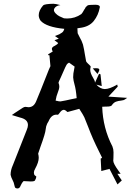

<svg xmlns="http://www.w3.org/2000/svg" viewBox="-20 -953 738 1043"><path d="M309.6 -402.3Q336.4 -406.7 367.7 -414.1L396.5 -419.9Q392.6 -467.8 384.3 -496.1Q378.9 -514.2 377.4 -532.7Q377.4 -554.2 382.3 -574.2L385.3 -591.3L355 -612.8Q351.6 -610.4 345.7 -606.4Q339.8 -602.5 310.1 -532.2L300.8 -512.2Q297.9 -506.3 297.9 -503.9Q297.9 -502.4 298.3 -501.5Q302.2 -492.2 302.2 -482.9Q302.2 -470.2 293.9 -450.2Q290 -440.4 287.1 -430.2Q285.6 -421.9 283.7 -414.1L282.2 -406.2Q286.6 -405.8 290.5 -404.8Q298.3 -402.3 305.7 -402.3ZM509.8 -551.3 483.9 -581.5Q493.7 -582.5 501 -582.5Q519.5 -582.5 519.5 -574.7Q519.5 -567.4 509.8 -551.3ZM400.4 -799.3 401.9 -772.5 412.1 -752Q424.3 -731.4 430.7 -710.9Q437 -685.1 440.9 -658.7Q443.8 -639.2 447.8 -620.1Q448.7 -616.7 457 -608.4Q458.5 -607.4 466.3 -599.6Q472.7 -593.3 472.7 -590.8V-589.8Q470.2 -581.1 470.2 -573.2Q470.2 -555.7 485.8 -530.3Q495.6 -514.2 495.6 -507.3L496.1 -503.9L517.1 -549.8L518.1 -552.2L525.9 -549.3L532.7 -485.4L503.4 -493.2Q525.4 -469.2 549.3 -469.2Q575.7 -469.2 616.7 -493.7L619.6 -482.4L568.8 -428.2L670.9 -421.4L660.2 -414.1Q652.3 -407.7 637.7 -406.5Q623 -405.3 610.1 -400.6Q597.2 -396 586.9 -380.4Q582 -374 559.1 -374H553.7Q543.5 -374 535.2 -373Q539.1 -256.8 590.8 -157.2Q596.7 -142.6 596.7 -125.5L596.2 -97.2L595.7 -85.9L595.2 -80.1Q595.2 -64.5 624 -24.9Q629.9 -17.1 635.3 -8.8H617.7L641.6 27.3Q640.6 27.8 618.2 48.8L574.7 -35.6L530.3 -23.9Q529.8 -39.6 528.8 -54.7L526.9 -91.8L533.7 -94.7V-98.1L517.1 -131.8Q481.9 -201.7 459 -263.7Q448.7 -290 438 -315.9Q432.6 -328.1 410.6 -361.8L353 -346.2Q349.1 -344.7 346.7 -344.7Q345.7 -344.7 345.2 -345.2Q334.5 -356.4 326.2 -356.4Q315.4 -356.4 303.2 -338.9Q301.8 -336.4 299.8 -334.5Q296.4 -329.6 293.5 -329.6L286.1 -330.1Q258.8 -330.1 243.7 -293.9Q240.2 -287.1 236.3 -281.2Q229.5 -267.1 228 -249.5Q226.6 -229 199.7 -155.3Q187.5 -121.1 187.5 -119.1V-117.2Q190.4 -106 190.4 -95.7Q190.4 -71.8 170.9 -36.1Q164.1 -24.9 164.1 -15.1Q164.1 -11.7 165.5 -6.1Q167 -0.5 176.8 5.4L177.2 6.8Q177.2 14.2 169.9 27.3Q167 32.7 147 32.7Q137.2 32.7 126.5 31.7L108.4 30.8V30.3L105.5 33.7Q100.6 38.6 97.7 44.4Q95.2 48.3 93 53.5Q90.8 58.6 88.4 63Q83.5 70.8 74.2 70.8Q70.8 70.8 65.4 68.6Q60.1 66.4 57.9 52.5Q55.7 38.6 48.1 24.7Q40.5 10.7 37.6 -3.4Q37.6 -28.8 49.3 -54.7L49.8 -55.7Q76.7 -125 104.5 -194.3Q115.2 -220.7 125.5 -247.6Q131.8 -262.2 131.8 -273.9Q131.8 -304.7 88.9 -314.5Q67.4 -320.3 44.4 -328.1L62 -340.3Q84 -355 104 -367.7Q111.8 -372.6 118.7 -372.6L122.1 -372.1Q128.9 -370.6 134.8 -370.6Q162.6 -370.6 175.8 -401.4Q203.1 -466.8 228.5 -532.2Q250.5 -588.4 252.2 -590.1Q253.9 -591.8 253.9 -594.2Q252 -619.6 249.5 -642.1L248.5 -653.8L249.5 -654.8Q249 -654.8 248 -653.6Q247.1 -652.3 245.6 -651.4L240.7 -657.7L266.6 -673.3Q261.7 -681.6 261.7 -687.5Q261.7 -697.3 278.3 -704.6Q293 -712.4 295.9 -719.2Q292 -722.2 287.1 -726.1Q282.2 -730 275.9 -734.4L290.5 -739.7L299.3 -742.7Q297.4 -744.6 278.3 -757.3Q281.2 -758.8 284.7 -759.8Q303.2 -765.6 316.9 -775.9Q326.2 -782.7 329.1 -796.4Q232.4 -805.7 200.7 -840.3Q190.4 -855 190.4 -870.6Q190.4 -896 214.4 -923.8Q222.7 -931.6 269.5 -932.6Q281.2 -932.6 308.1 -925.3Q285.2 -922.4 276.4 -908.7Q272.9 -903.3 272.9 -898.4Q272.9 -889.6 282.5 -879.9Q292 -870.1 302.5 -864.7Q313 -859.4 327.6 -853.5Q336.4 -852.5 345.2 -852.5Q387.2 -852.5 421.9 -876.5Q428.7 -884.3 433.1 -892.8Q437.5 -901.4 441.9 -906.7Q444.8 -915.5 455.6 -923.3Q460.9 -927.2 497.6 -927.2Q522.5 -927.2 522.5 -914.1Q522.5 -913.1 522 -912.6Q514.6 -870.6 489.3 -838.9Q463.9 -807.1 413.1 -801.3Q406.2 -800.3 400.4 -799.3Z"/></svg>

Font: Unutterable
Style: Regular
Weight: 400
Designer: GGBotNet
Foundry: f0n7.com
Version: 1.00